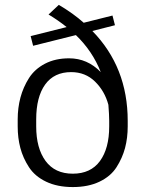

<svg xmlns="http://www.w3.org/2000/svg" viewBox="-20 -743 590 778"><path d="M319.2 -650.8 435.8 -680 445.8 -640.8 354.2 -617.5Q497.5 -470.8 497.5 -253.3V-230.8Q497.5 -184.2 486.7 -143.3Q475.8 -102.5 452.1 -65.4Q428.3 -28.3 382.9 -6.7Q337.5 15 275 15Q212.5 15 167.1 -6.7Q121.7 -28.3 97.5 -65.4Q73.3 -102.5 62.5 -143.3Q51.7 -184.2 51.7 -230.8V-259.2Q51.7 -305.8 62.9 -347.9Q74.2 -390 97.5 -426.7Q120.8 -463.3 162.5 -485Q204.2 -506.7 260 -506.7Q334.2 -506.7 388.3 -450.8Q355 -535.8 287.5 -600.8L114.2 -557.5L104.2 -596.7L250 -633.3Q215.8 -660.8 176.7 -684.2L218.3 -723.3Q277.5 -688.3 319.2 -650.8ZM419.2 -318.3Q404.2 -374.2 365 -412.5Q325.8 -450.8 268.3 -450.8Q199.2 -450.8 162.9 -400.4Q126.7 -350 126.7 -259.2V-230.8Q126.7 -142.5 164.6 -90.8Q202.5 -39.2 275 -39.2Q347.5 -39.2 385 -90.4Q422.5 -141.7 422.5 -230.8V-253.3Q422.5 -276.7 419.2 -318.3Z"/></svg>

Font: Boon
Style: Regular
Weight: 400
Designer: Sungsit Sawaiwan
Foundry: FontUni
Version: Version 3.0